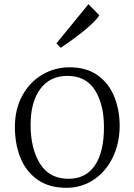

<svg xmlns="http://www.w3.org/2000/svg" viewBox="-20 -884 641 916"><path d="M51 0ZM551 -282Q550 -197 516.5 -130Q483 -63 425.5 -25.5Q368 12 297 12Q213 12 158 -27.5Q103 -67 77 -132.5Q51 -198 51 -278Q51 -363 86.5 -428Q122 -493 182 -528Q242 -563 312 -563Q393 -563 446.5 -524.5Q500 -486 525.5 -422Q551 -358 551 -282ZM126 -288Q126 -175 171 -103Q216 -31 307 -31Q389 -31 432.5 -94.5Q476 -158 476 -277Q476 -386 433 -454Q390 -522 301 -522Q219 -522 172.5 -460Q126 -398 126 -288ZM402 -864 454 -811Q420 -758 270 -656L249 -677Z"/></svg>

Font: Martel UltraLight
Style: Regular
Weight: 250
Designer: Dan Reynolds
Foundry: Dan Reynolds
Version: Version 1.001; ttfautohint (v1.1) -l 5 -r 5 -G 72 -x 0 -D la